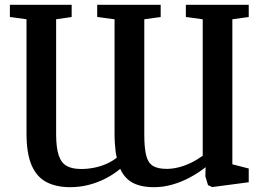

<svg xmlns="http://www.w3.org/2000/svg" viewBox="-20 -763 1092 797"><path d="M1012.5 -743V-692.5L944.5 -683V-81L1012.5 -63.5V-6.5L861 13.5L843.5 5.5L832.5 -31L833.5 -69Q804.5 -46 769.5 -27Q734.5 -8 696.2 3Q658 14 619.5 14Q583 14 555.5 5.8Q528 -2.5 509.2 -19.5Q490.5 -36.5 479 -62Q451.5 -39 418.2 -22Q385 -5 347.8 4.5Q310.5 14 271.5 14Q214 14 173.2 -7Q132.5 -28 111.2 -77Q90 -126 90 -210V-683L21 -692.5V-743H277.5V-692.5L213 -683V-206Q213 -150.5 223.5 -118.8Q234 -87 256.8 -74.2Q279.5 -61.5 316.5 -61.5Q344 -61.5 370.5 -66.8Q397 -72 421 -82.5Q445 -93 465 -108.5Q462 -118.5 460 -133.2Q458 -148 456.8 -167.5Q455.5 -187 455.5 -211V-683L383.5 -692.5V-743H647V-692.5L579 -683V-203.5Q579 -150 586.5 -119Q594 -88 614 -75Q634 -62 672 -62Q696 -62 721.8 -68.5Q747.5 -75 772.8 -87.2Q798 -99.5 821.5 -116.5V-683L751.5 -692.5V-743Z"/></svg>

Font: Merriweather 28pt SemiBold
Style: Regular
Weight: 600
Version: Version 2.100